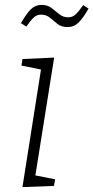

<svg xmlns="http://www.w3.org/2000/svg" viewBox="-20 -764 383 787"><path d="M72 3 148 -479 68 -495 72 -522 202 -528 125 -45 206 -29 201 -2ZM257 -653Q232 -653 215.5 -666Q199 -679 184.5 -691.5Q170 -704 148 -704Q131 -704 118.5 -692.5Q106 -681 88 -655L66 -669Q88 -708 106.5 -726Q125 -744 150 -744Q175 -744 191.5 -731Q208 -718 223.5 -705.5Q239 -693 260 -693Q277 -693 290 -705Q303 -717 321 -743L343 -729Q321 -690 302 -671.5Q283 -653 257 -653Z"/></svg>

Font: Bitter Light
Style: Italic
Weight: 300
Italic angle: -9°
Designer: Sol Matas, and Bitter project Authors
Foundry: Sol Matas
Version: Version 2.001